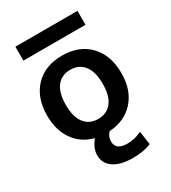

<svg xmlns="http://www.w3.org/2000/svg" viewBox="-222 -828 1030 1159"><g transform="rotate(-30 292.5 -248.5)"><path d="M76 -620V-717H509V-620ZM551 -260Q551 -142 487 -70Q423 2 314 9Q290 33 290 67Q290 128 370 128Q421 128 471 104L484 198Q427 220 361 220Q270 220 223 187.5Q176 155 176 98Q176 49 216 1Q131 -21 82.5 -89.5Q34 -158 34 -260Q34 -384 103.5 -457Q173 -530 292 -530Q411 -530 481 -457Q551 -384 551 -260ZM292 -89Q353 -89 387 -132.5Q421 -176 421 -260Q421 -344 387 -387.5Q353 -431 292 -431Q232 -431 198 -387.5Q164 -344 164 -260Q164 -176 198 -132.5Q232 -89 292 -89Z"/></g></svg>

Font: M PLUS 1p
Style: Bold
Weight: 700
Version: Version 1.062